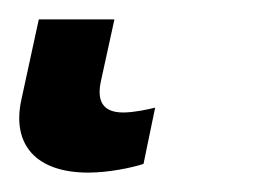

<svg xmlns="http://www.w3.org/2000/svg" viewBox="-60 62 271 198"><path d="M31 240C52 240 76 235 88 231L100 173C92 175 78 178 67 178C45 178 40 165 44 146L58 82H-20L-38 165C-48 211 -23 240 31 240Z"/></svg>

Font: Noto Sans ExtraCondensed
Style: Italic
Weight: 400
Width: 2
Italic angle: -12°
Designer: Monotype Design Team
Foundry: Monotype Imaging Inc.
Version: Version 2.013